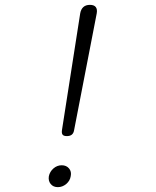

<svg xmlns="http://www.w3.org/2000/svg" viewBox="-20 -760 640 790"><path d="M235 -225 310 -705Q313 -722 323 -731Q333 -740 350 -740Q367 -740 374 -731Q381 -722 378 -705L285 -225Q283 -212 275.5 -206Q268 -200 255 -200Q242 -200 237.5 -206Q233 -212 235 -225ZM181 -35Q185 -54 200 -67Q215 -80 234 -80Q253 -80 264 -67Q275 -54 271 -35Q268 -16 252.5 -3Q237 10 218 10Q199 10 188.5 -3Q178 -16 181 -35Z"/></svg>

Font: Maple Mono Thin
Style: Italic
Weight: 250
Italic angle: -10°
Monospace: yes
Designer: subframe7536
Version: Version 7.000